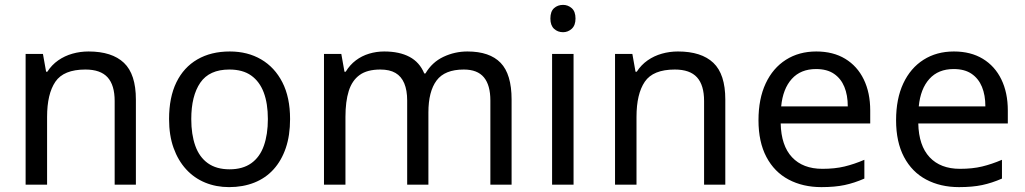

<svg xmlns="http://www.w3.org/2000/svg" viewBox="-20 -757 4202 787"><path d="M343 -546Q439 -546 488 -499.5Q537 -453 537 -349V0H450V-343Q450 -408 421 -440Q392 -472 330 -472Q241 -472 207 -422Q173 -372 173 -278V0H85V-536H156L169 -463H174Q192 -491 218.5 -509.5Q245 -528 277 -537Q309 -546 343 -546Z M1169 -269Q1169 -202 1151.5 -150.5Q1134 -99 1101.5 -63Q1069 -27 1022.5 -8.5Q976 10 919 10Q866 10 821 -8.5Q776 -27 743 -63Q710 -99 691.5 -150.5Q673 -202 673 -269Q673 -358 703 -419.5Q733 -481 789 -513.5Q845 -546 922 -546Q995 -546 1050.5 -513.5Q1106 -481 1137.5 -419.5Q1169 -358 1169 -269ZM764 -269Q764 -206 780.5 -159.5Q797 -113 832 -88Q867 -63 921 -63Q975 -63 1010 -88Q1045 -113 1061.5 -159.5Q1078 -206 1078 -269Q1078 -333 1061 -378Q1044 -423 1009.5 -447.5Q975 -472 920 -472Q838 -472 801 -418Q764 -364 764 -269Z M1896 -546Q1987 -546 2032 -499.5Q2077 -453 2077 -349V0H1990V-345Q1990 -408 1963.5 -440Q1937 -472 1881 -472Q1803 -472 1769.5 -427Q1736 -382 1736 -296V0H1649V-345Q1649 -387 1637 -415.5Q1625 -444 1601 -458Q1577 -472 1539 -472Q1485 -472 1454 -449.5Q1423 -427 1409.5 -384Q1396 -341 1396 -278V0H1308V-536H1379L1392 -463H1397Q1414 -491 1438.5 -509.5Q1463 -528 1493 -537Q1523 -546 1555 -546Q1617 -546 1658.5 -524Q1700 -502 1719 -456H1724Q1751 -502 1797.5 -524Q1844 -546 1896 -546Z M2331 -536V0H2243V-536ZM2288 -737Q2308 -737 2323.5 -723.5Q2339 -710 2339 -681Q2339 -653 2323.5 -639Q2308 -625 2288 -625Q2266 -625 2251 -639Q2236 -653 2236 -681Q2236 -710 2251 -723.5Q2266 -737 2288 -737Z M2759 -546Q2855 -546 2904 -499.5Q2953 -453 2953 -349V0H2866V-343Q2866 -408 2837 -440Q2808 -472 2746 -472Q2657 -472 2623 -422Q2589 -372 2589 -278V0H2501V-536H2572L2585 -463H2590Q2608 -491 2634.5 -509.5Q2661 -528 2693 -537Q2725 -546 2759 -546Z M3326 -546Q3395 -546 3444.5 -516Q3494 -486 3520.5 -431.5Q3547 -377 3547 -304V-251H3180Q3182 -160 3226.5 -112.5Q3271 -65 3351 -65Q3402 -65 3441.5 -74.5Q3481 -84 3523 -102V-25Q3482 -7 3442 1.5Q3402 10 3347 10Q3271 10 3212.5 -21Q3154 -52 3121.5 -113.5Q3089 -175 3089 -264Q3089 -352 3118.5 -415Q3148 -478 3201.5 -512Q3255 -546 3326 -546ZM3325 -474Q3262 -474 3225.5 -433.5Q3189 -393 3182 -321H3455Q3455 -367 3441 -401Q3427 -435 3398.5 -454.5Q3370 -474 3325 -474Z M3890 -546Q3959 -546 4008.5 -516Q4058 -486 4084.5 -431.5Q4111 -377 4111 -304V-251H3744Q3746 -160 3790.5 -112.5Q3835 -65 3915 -65Q3966 -65 4005.5 -74.5Q4045 -84 4087 -102V-25Q4046 -7 4006 1.5Q3966 10 3911 10Q3835 10 3776.5 -21Q3718 -52 3685.5 -113.5Q3653 -175 3653 -264Q3653 -352 3682.5 -415Q3712 -478 3765.5 -512Q3819 -546 3890 -546ZM3889 -474Q3826 -474 3789.5 -433.5Q3753 -393 3746 -321H4019Q4019 -367 4005 -401Q3991 -435 3962.5 -454.5Q3934 -474 3889 -474Z"/></svg>

Font: ukannada15
Style: Book
Weight: 400
Designer: Jelle Bosma - Monotype Design Team
Foundry: Monotype Imaging Inc.
Version: Version 2.003